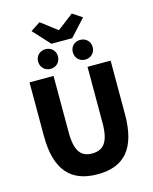

<svg xmlns="http://www.w3.org/2000/svg" viewBox="-144 -1091 954 1196"><g transform="rotate(-15 333.5 -492.5)"><path d="M335 12C508 12 595 -86 595 -306V-651H446V-289C446 -165 407 -122 335 -122C264 -122 227 -165 227 -289V-651H72V-306C72 -86 162 12 335 12ZM266 -848H400L499 -956L437 -997L335 -919H331L229 -997L167 -956ZM221 -698C259 -698 285 -726 285 -762C285 -798 259 -825 221 -825C184 -825 157 -798 157 -762C157 -726 184 -698 221 -698ZM445 -698C482 -698 509 -726 509 -762C509 -798 482 -825 445 -825C407 -825 381 -798 381 -762C381 -726 407 -698 445 -698Z"/></g></svg>

Font: Source Sans Pro
Style: Bold
Weight: 700
Designer: Paul D. Hunt
Foundry: Adobe Systems Incorporated
Version: Version 3.006;hotconv 1.0.111;makeotfexe 2.5.65597